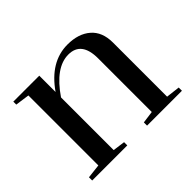

<svg xmlns="http://www.w3.org/2000/svg" viewBox="-103 -561 704 704"><g transform="rotate(-45 249.5 -208.5)"><path d="M352.6 -301.3Q352.6 -388.5 285.3 -388.5Q217.9 -388.5 155.1 -296.2V-23.1L202.6 -16.7V0H20.5V-16.7L75.6 -23.1V-385.9L20.5 -393.6V-409H155.1V-324.4Q219.2 -416.7 309 -416.7Q365.4 -416.7 398.7 -387.8Q432.1 -359 432.1 -303.8V-23.1L485.9 -16.7V0H305.1V-16.7L352.6 -23.1Z"/></g></svg>

Font: Suranna
Style: Regular
Weight: 400
Version: Version 1.0.5; ttfautohint (v1.2.42-39fb)